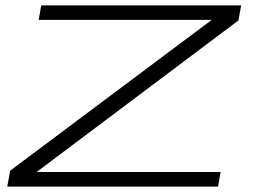

<svg xmlns="http://www.w3.org/2000/svg" viewBox="-20 -695 977 715"><path d="M7 0 18 -59.5 768.5 -621H124L133.5 -675H878L868 -619L116.5 -54.5H801.5L792 0Z"/></svg>

Font: Anybody UltraExpanded Light
Style: Italic
Weight: 300
Width: 9
Italic angle: -10°
Designer: Tyler Finck
Foundry: Etcetera Type Company
Version: Version 1.010; ttfautohint (v1.8.3) -l 8 -r 50 -G 200 -x 14 